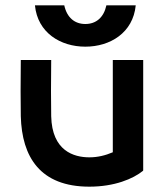

<svg xmlns="http://www.w3.org/2000/svg" viewBox="-20 -685 630 720"><path d="M517 -45 516 -46H517V-460H403V-114C375 -102 346 -95 315 -95C257 -95 175 -119 172 -249C171 -302 171 -377 172 -460H58C57 -377 57 -302 58 -249C62 -96 131 15 315 15C409 15 479 -14 517 -45ZM111 -665C121 -562 207 -510 300 -510C393 -510 479 -562 489 -665H379C369 -619 340 -595 300 -595C260 -595 231 -619 221 -665Z"/></svg>

Font: KT Kiyosuna Sans Bold
Style: Regular
Weight: 700
Designer: [Zen Kaku Gothic] Yoshimichi Ohira
Version: Version 1.010;Glyphs 3.1.2 (3151)